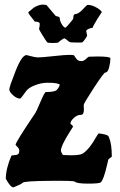

<svg xmlns="http://www.w3.org/2000/svg" viewBox="-20 -774 516 826"><path d="M351 -640 355 -620Q338 -591 331 -591H310Q280 -591 278 -594Q260 -609 257 -609Q254 -609 244.5 -602.5Q235 -596 232.5 -592.5Q230 -589 208 -589Q186 -589 183 -592Q180 -595 164 -620.5Q148 -646 148 -650Q151 -661 151 -671Q151 -681 130 -681Q102 -715 102 -719Q102 -723 107.5 -726.5Q113 -730 118.5 -735.5Q124 -741 135 -746.5Q146 -752 159 -754Q182 -754 182 -750L220 -705Q237 -702 237 -697Q237 -684 246 -669.5Q255 -655 261 -655Q265 -655 288 -684L295 -693Q295 -709 301 -713Q317 -713 335.5 -733Q354 -753 356 -753Q372 -753 387.5 -745.5Q403 -738 410.5 -731Q418 -724 418 -722L398 -691Q379 -660 379 -655Q351 -649 351 -640ZM222 -416 219 -415V-416H221Q222 -416 222 -416ZM94 -537Q74 -537 47 -468.5Q20 -400 20 -389.5Q20 -379 36 -364.5Q52 -350 66 -350Q69 -350 76.5 -360.5Q84 -371 94 -384Q104 -397 131 -407.5Q158 -418 184 -418Q210 -418 221 -416H223V-415Q237 -413 237 -409Q233 -396 224 -387Q215 -378 177 -378Q172 -378 153.5 -334.5Q135 -291 132 -288Q47 -162 47 -151Q47 -150 55 -142Q63 -134 63 -125Q63 -116 58.5 -111.5Q54 -107 42.5 -106.5Q31 -106 29 -104Q5 -48 5 -5Q25 32 38 32Q71 19 78 12Q85 5 191 4Q297 3 301 7Q310 16 359.5 16Q409 16 414 10Q426 -1 441 -66L446 -88Q450 -92 454 -95Q461 -99 461 -100Q461 -153 450 -180L446 -189Q439 -196 405 -200Q403 -200 394 -185Q366 -134 337 -114Q326 -106 285 -106L253 -107Q248 -107 242 -125Q242 -147 281 -208L294 -229Q294 -233 288.5 -237Q283 -241 283 -242Q283 -253 297.5 -266.5Q312 -280 328 -280Q341 -280 341 -303L340 -322Q340 -329 383.5 -395.5Q427 -462 433 -462Q444 -462 449.5 -484.5Q455 -507 455 -523Q455 -531 398 -531L363 -530Q360 -530 350 -520.5Q340 -511 330.5 -511Q321 -511 315.5 -514.5Q310 -518 305.5 -525.5Q301 -533 298.5 -535.5Q296 -538 278 -538Q260 -538 209.5 -532.5Q159 -527 144.5 -527Q130 -527 94 -537Z"/></svg>

Font: Piedra
Style: Regular
Weight: 400
Designer: Angel Koziupa & Ale Paul
Foundry: Angel Koziupa and Alejandro Paul
Version: Version 1.000